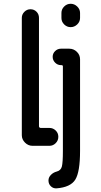

<svg xmlns="http://www.w3.org/2000/svg" viewBox="-20 -780 540 1027"><path d="M408.2 -710.9V-683.6Q408.2 -664.1 393.1 -649.4Q377.9 -634.8 357.9 -634.8Q337.9 -634.8 323.2 -649.4Q308.6 -664.1 308.6 -683.6V-710.9Q308.6 -730.5 323.2 -745.1Q337.9 -759.8 357.9 -759.8Q377.9 -759.8 393.1 -745.1Q408.2 -730.5 408.2 -710.9ZM283.2 137.7Q305.7 131.8 311 110.4Q316.4 88.9 316.4 27.3V-424.8Q316.4 -431.6 308.6 -431.6H305.7Q288.1 -431.6 274.9 -444.8Q261.7 -458 261.7 -476.1Q261.7 -494.1 274.9 -506.8Q288.1 -519.5 305.7 -519.5H350.6Q374 -519.5 391.1 -502.9Q408.2 -486.3 408.2 -462.9V27.3Q408.2 139.6 382.8 180.7Q357.4 221.7 282.2 227.5Q264.6 228.5 252 216.3Q239.3 204.1 239.3 185.5Q239.3 168.9 252 155.8Q264.6 142.6 283.2 137.7ZM154.3 0Q130.9 0 113.8 -17.1Q96.7 -34.2 96.7 -56.6V-684.6Q96.7 -703.1 110.4 -716.8Q124 -730.5 143.1 -730.5Q162.1 -730.5 175.3 -717.3Q188.5 -704.1 188.5 -684.6V-105.5Q188.5 -96.7 197.3 -95.7H244.1Q263.7 -95.7 277.8 -82Q292 -68.4 292 -48.3Q292 -28.3 277.8 -14.2Q263.7 0 244.1 0Z"/></svg>

Font: Rounded Mgen+ 2m medium
Style: Regular
Weight: 500
Designer: [Source Han Sans]
Ryoko NISHIZUKA  (kana & ideographs); Paul D. Hunt (Latin, Greek & Cyrillic); Wenlong ZHANG  (bopomofo
Version: Version 1.059.20150602